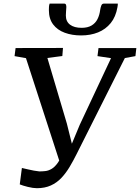

<svg xmlns="http://www.w3.org/2000/svg" viewBox="-20 -1002 755 1035"><path d="M179 12.5Q158.5 12.5 130.2 5.5Q102 -1.5 86.5 -8L98 -96.5Q114 -93 130.5 -89Q147 -85 162.8 -82.2Q178.5 -79.5 192 -78Q207.5 -78 224.2 -79.8Q241 -81.5 258.5 -91.8Q276 -102 292.8 -126.2Q309.5 -150.5 324.5 -195.5L307.5 -111L120 -688.5L58.5 -699.5L64 -743L319.5 -743.5L316 -700L235.5 -689.5L340.5 -335.5L379 -181L349 -183L410 -329.5L578.5 -688.5L505.5 -699.5L511 -743H715L710 -699.5L653 -689L392.5 -170.5Q374.5 -134.5 354.8 -101.5Q335 -68.5 310.8 -42.8Q286.5 -17 254 -2.2Q221.5 12.5 179 12.5ZM326.5 -982.5Q333.5 -982.5 335.8 -976.2Q338 -970 337.5 -961.5Q337 -952 336 -940Q335 -928 335 -918.5Q335 -886 357.5 -869Q380 -852 420 -852Q452.5 -852 473.5 -864.5Q494.5 -877 505.5 -898.8Q516.5 -920.5 520 -948.5Q522 -961.5 526 -972Q530 -982.5 539.5 -982.5H615Q615 -979 614.8 -974.5Q614.5 -970 613 -962.5Q604 -911 576.8 -877.5Q549.5 -844 508.8 -827.5Q468 -811 417 -811Q368.5 -811 329 -825.5Q289.5 -840 266.5 -870.2Q243.5 -900.5 243.5 -947.5Q243.5 -956 244 -965Q244.5 -974 247.5 -982.5Z"/></svg>

Font: Merriweather 20pt
Style: Italic
Weight: 400
Italic angle: -7.8°
Version: Version 2.101